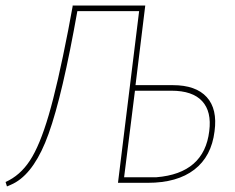

<svg xmlns="http://www.w3.org/2000/svg" viewBox="-21 -657 843 690"><path d="M4 13 -1 -3Q51 -26 86.5 -80Q122 -134 154 -243Q186 -352 224 -548L240 -634V-637H501L466 -351H600Q683 -351 722 -308Q761 -265 750 -185Q739 -95 677.5 -47.5Q616 0 510 0H403L427 -195L479 -617H257L244 -546Q191 -263 141 -143.5Q91 -24 18 7ZM595 -331H464L447 -195L425 -20H541Q713 -34 731 -186Q740 -256 705.5 -293.5Q671 -331 595 -331Z"/></svg>

Font: Alegreya Sans Thin
Style: Italic
Weight: 100
Italic angle: -7°
Designer: Juan Pablo del Peral
Foundry: Huerta Tipografica
Version: Version 2.007